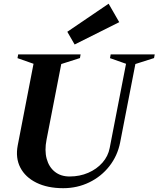

<svg xmlns="http://www.w3.org/2000/svg" viewBox="-20 -991 848 1027"><path d="M318 15.6Q234.2 15.6 174.7 -13.8Q115.2 -43.2 88.6 -94.8Q62 -146.4 74.8 -213.2L161 -658.4L167.4 -647L73.6 -680L77.2 -700H411.2L407.6 -680.4L299.2 -645.8L309.4 -657.2L229 -244Q217.6 -186.4 229.6 -142Q241.6 -97.6 273.3 -72.3Q305 -47 352.2 -47Q406.4 -47 451.9 -66.7Q497.4 -86.4 527.9 -120.9Q558.4 -155.4 566.8 -199.8L655.8 -658.4L662.2 -647L568.4 -680L572 -700H807.6L804 -680.4L695.6 -645.8L705.8 -657.2L622.6 -228.8Q608.6 -157.8 565.2 -102.3Q521.8 -46.8 457.5 -15.6Q393.2 15.6 318 15.6ZM379.2 -753 340 -821 561 -971.2 617.8 -872.4Z"/></svg>

Font: Wittgenstein
Style: Italic
Weight: 400
Italic angle: -11°
Designer: Jörg Drees
Foundry: Jörg Drees
Version: Version 1.500